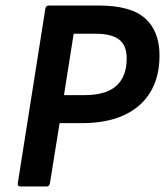

<svg xmlns="http://www.w3.org/2000/svg" viewBox="-20 -675 597 695"><path d="M55.1 0Q42.4 0 44.4 -11.7L144.1 -643.3Q146.1 -655 157.1 -655H337.1Q453.5 -655 505.4 -608.5Q557.4 -562 557.4 -474.1Q557.4 -395.8 523.9 -340.9Q490.4 -286 427.9 -257.7Q365.3 -229.3 278.3 -229.3H195.7L160.8 -11.7Q158.8 0 148.4 0ZM211.5 -330.6H286.9Q336.4 -330.6 370.1 -345Q403.8 -359.4 421.2 -389.2Q438.6 -418.9 438.6 -463.7Q438.6 -511.2 410.7 -532.1Q382.8 -553 326 -553H246.7Z"/></svg>

Font: Sofia Sans Hairline
Style: Italic
Weight: 1
Italic angle: -9°
Designer: Botio Nikoltchev, Ani Petrova
Foundry: lettersoup
Version: Version 4.102